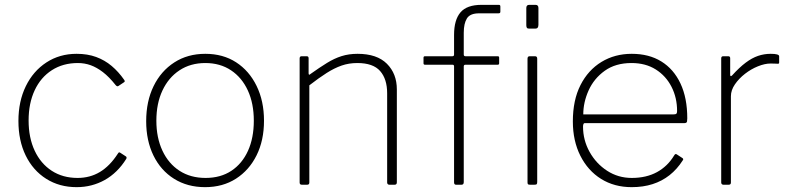

<svg xmlns="http://www.w3.org/2000/svg" viewBox="-20 -762 3260 792"><path d="M296 -540Q341 -540 376.5 -527Q412 -514 440.5 -490Q469 -466 492 -433Q497 -426 492 -423L468 -407Q463 -404 457 -411Q430 -445 404.5 -464.5Q379 -484 354 -493Q329 -502 301 -502Q240 -502 194 -472.5Q148 -443 123 -389.5Q98 -336 98 -265Q98 -194 123 -140.5Q148 -87 193.5 -57.5Q239 -28 300 -28Q351 -28 392 -52.5Q433 -77 466 -128Q469 -133 471 -133.5Q473 -134 476 -132L499 -117Q504 -114 501 -107Q483 -78 460.5 -56Q438 -34 412 -19.5Q386 -5 357 2.5Q328 10 296 10Q225 10 170.5 -24.5Q116 -59 86 -120.5Q56 -182 56 -263Q56 -344 86.5 -406.5Q117 -469 171.5 -504.5Q226 -540 296 -540Z M826 10Q753 10 698 -24.5Q643 -59 613 -120.5Q583 -182 583 -262Q583 -344 613.5 -406.5Q644 -469 699 -504.5Q754 -540 827 -540Q900 -540 954 -505Q1008 -470 1038.5 -407.5Q1069 -345 1069 -264Q1069 -183 1038.5 -121.5Q1008 -60 953.5 -25Q899 10 826 10ZM828 -28Q890 -28 934.5 -57.5Q979 -87 1003 -140Q1027 -193 1027 -264Q1027 -335 1002.5 -388.5Q978 -442 933 -472Q888 -502 827 -502Q766 -502 720.5 -472Q675 -442 650 -388.5Q625 -335 625 -264Q625 -194 650 -140.5Q675 -87 720.5 -57.5Q766 -28 828 -28Z M1225 0Q1216 0 1216 -9V-521Q1216 -530 1224 -530H1245Q1253 -530 1253 -522V-460Q1253 -455 1255 -454Q1257 -453 1261 -457Q1299 -484 1329 -502.5Q1359 -521 1389 -530.5Q1419 -540 1455 -540Q1535 -540 1576 -499Q1617 -458 1617 -393V-10Q1617 0 1608 0H1586Q1582 0 1579.5 -2.5Q1577 -5 1577 -9V-377Q1577 -436 1548 -469Q1519 -502 1454 -502Q1419 -502 1389 -491.5Q1359 -481 1327.5 -461Q1296 -441 1256 -410V-9Q1256 0 1247 0H1225Z M2034 -530Q2036 -530 2037.5 -528.5Q2039 -527 2039 -524V-501Q2039 -495 2033 -495H1900Q1893 -495 1893 -488V-11Q1893 0 1884 0H1861Q1853 0 1853 -10V-488Q1853 -495 1847 -495H1733Q1727 -495 1727 -501V-524Q1727 -527 1728.5 -528.5Q1730 -530 1733 -530H1846Q1853 -530 1853 -537V-618Q1853 -680 1879.5 -711Q1906 -742 1966 -742H2038Q2044 -742 2044 -735V-714Q2044 -710 2042 -708.5Q2040 -707 2036 -707H1956Q1919 -707 1906 -686Q1893 -665 1893 -627V-537Q1893 -530 1900 -530H2034ZM2196 -12Q2196 -5 2194 -2.5Q2192 0 2184 0H2167Q2160 0 2158 -2Q2156 -4 2156 -10V-520Q2156 -530 2165 -530H2187Q2196 -530 2196 -520ZM2201 -660Q2201 -644 2189 -644H2162Q2155 -644 2153 -648Q2151 -652 2151 -658V-729Q2151 -742 2163 -742H2189Q2201 -742 2201 -729Z M2385 -240Q2385 -184 2412 -135.5Q2439 -87 2484.5 -57.5Q2530 -28 2586 -28Q2646 -28 2690 -52Q2734 -76 2761 -121Q2764 -126 2766.5 -126.5Q2769 -127 2772 -125L2795 -110Q2801 -106 2796 -100Q2773 -64 2742 -39.5Q2711 -15 2672 -2.5Q2633 10 2586 10Q2514 10 2459.5 -24Q2405 -58 2374 -119.5Q2343 -181 2343 -261Q2343 -349 2374.5 -411Q2406 -473 2461 -506.5Q2516 -540 2586 -540Q2657 -540 2708 -508.5Q2759 -477 2787 -417.5Q2815 -358 2815 -274Q2815 -268 2814 -261Q2813 -254 2802 -254H2391Q2388 -254 2386.5 -249.5Q2385 -245 2385 -240ZM2756 -290Q2767 -290 2770 -293Q2773 -296 2773 -304Q2773 -359 2750 -404Q2727 -449 2685 -475.5Q2643 -502 2585 -502Q2519 -502 2474.5 -470Q2430 -438 2408 -389Q2386 -340 2386 -290Z M2964 0Q2960 0 2957.5 -2.5Q2955 -5 2955 -9V-521Q2955 -530 2963 -530H2984Q2992 -530 2992 -522V-454Q2992 -449 2994 -448Q2996 -447 3000 -451Q3030 -484 3056 -503.5Q3082 -523 3107 -531.5Q3132 -540 3159 -540Q3194 -540 3194 -530V-504Q3194 -499 3189 -499Q3185 -499 3178.5 -499.5Q3172 -500 3159 -500Q3135 -500 3106.5 -488.5Q3078 -477 3053 -457.5Q3028 -438 3011.5 -414Q2995 -390 2995 -365V-9Q2995 0 2986 0H2964Z"/></svg>

Font: Libre Franklin Thin Thin
Style: Regular
Weight: 250
Version: Version 3.000